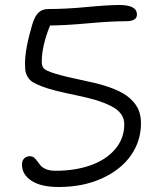

<svg xmlns="http://www.w3.org/2000/svg" viewBox="-20 -727 649 768"><path d="M214.8 21Q144 21 106 -3.9Q67.9 -28.8 67.9 -68.8Q67.9 -84 76.4 -93Q85 -102.1 100.1 -102.1Q109.9 -102.1 116.9 -95.9Q124 -89.8 129.6 -81.5Q135.3 -73.2 142.6 -64.7Q149.9 -56.2 165 -50Q180.2 -43.9 202.1 -43.9Q280.3 -43.9 342 -65.7Q403.8 -87.4 440.4 -130.1Q477.1 -172.9 477.1 -230Q477.1 -253.4 463.6 -271.7Q450.2 -290 422.9 -303.5Q395.5 -316.9 364.3 -326.4Q333 -335.9 288.1 -345.2Q238.3 -355.5 205.1 -363.8Q171.9 -372.1 147.7 -381.3Q123.5 -390.6 110.8 -398.7Q98.1 -406.7 90.8 -419.2Q83.5 -431.6 81.8 -443.1Q80.1 -454.6 80.1 -474.1Q80.1 -532.7 109.9 -631.8Q119.6 -663.1 134.5 -677Q149.4 -690.9 172.9 -690.9Q244.1 -690.9 328.1 -699Q412.1 -707 458 -707Q527.8 -707 527.8 -668.9Q527.8 -642.1 483.9 -642.1Q424.3 -642.1 333 -633.8Q241.7 -625.5 180.2 -625Q147 -543 147 -480Q147 -461.9 155.5 -452.9Q164.1 -443.8 200.9 -432.4Q237.8 -420.9 324.2 -402.8Q389.2 -389.6 432.9 -372.3Q476.6 -355 500.5 -333Q524.4 -311 534.2 -287.6Q543.9 -264.2 543.9 -233.9Q543.9 -163.1 503.7 -105.5Q463.4 -47.9 387.7 -13.4Q312 21 214.8 21Z"/></svg>

Font: Shantell Sans Bouncy
Style: Regular
Weight: 300
Designer: Stephen Nixon, Anya Danilova, Shantell Martin
Foundry: Arrow Type
Version: Version 1.006;[9816181b4]